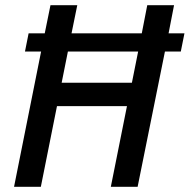

<svg xmlns="http://www.w3.org/2000/svg" viewBox="-20 -718 729 738"><path d="M468 -310H199L137 0H34L138 -520H76L90 -590H152L174 -698H277L255 -590H525L546 -698H649L628 -590H689L675 -520H614L509 0H406ZM487 -400 511 -520H241L217 -400Z"/></svg>

Font: IBM Plex Sans Condensed Medium
Style: Italic
Weight: 500
Width: 3
Italic angle: -11°
Designer: Mike Abbink, Paul van der Laan, Pieter van Rosmalen
Foundry: Bold Monday
Version: Version 1.3